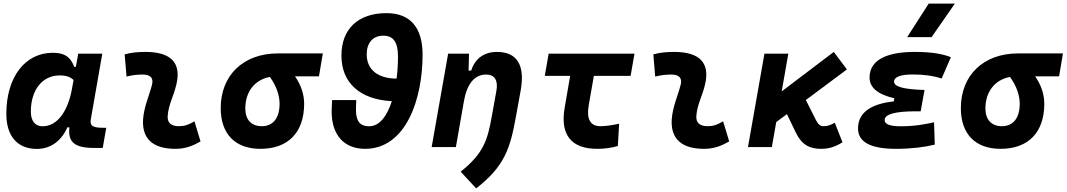

<svg xmlns="http://www.w3.org/2000/svg" viewBox="-20 -815 5911 1064"><path d="M400.4 -444.3H391.6C373.5 -490.7 347.2 -522.5 272.9 -522.5C118.2 -522.5 15.1 -387.2 15.1 -184.1C15.1 -60.5 76.7 10.3 184.1 10.3C259.3 10.3 319.8 -32.7 353.5 -109.4H364.7C355.5 -25.9 393.6 4.9 504.9 4.9H549.3L568.8 -106.9H550.3C489.3 -106.9 477.5 -120.6 483.4 -154.8L546.9 -517.6H413.6ZM310.5 -397C350.6 -397 372.1 -386.7 387.7 -371.6L379.4 -325.7C355.5 -191.9 294.4 -115.2 215.8 -115.2C174.8 -115.2 150.9 -144.5 150.9 -196.3C150.9 -316.9 214.8 -397 310.5 -397Z M1057.6 -142.6C1023.9 -123 1003.4 -115.7 971.2 -115.7C928.2 -115.7 906.7 -134.8 909.2 -172.4C913.6 -234.9 941.9 -281.2 957 -345.2C986.3 -465.3 929.2 -527.3 786.1 -527.3C747.6 -527.3 709 -524.4 670.9 -513.7L681.2 -390.6C710.9 -398.4 740.7 -401.9 770.5 -401.9C814 -401.9 832 -382.3 822.3 -345.2C808.1 -288.1 777.3 -222.7 772.9 -153.3C766.1 -46.4 827.1 9.8 952.1 9.8C1009.3 9.8 1051.3 -8.3 1091.3 -31.2Z M1423.3 9.8C1577.1 9.8 1665.5 -81.5 1665.5 -240.2C1665.5 -291 1648.9 -343.3 1614.7 -392.1H1747.6L1769 -519H1520C1329.1 -519 1203.1 -398.4 1203.1 -215.8C1203.1 -72.3 1283.2 9.8 1423.3 9.8ZM1475.6 -388.7C1512.7 -337.4 1529.3 -285.2 1529.3 -240.2C1529.3 -161.1 1493.7 -115.7 1430.7 -115.7C1372.6 -115.7 1339.4 -151.9 1339.4 -213.9C1339.4 -307.6 1392.1 -373 1475.6 -388.7Z M2003.4 9.8C2229 9.8 2321.8 -264.2 2321.8 -511.7C2321.8 -663.1 2252.9 -742.2 2121.6 -742.2C1964.8 -742.2 1872.1 -654.8 1872.1 -506.8C1872.1 -355.5 1975.6 -263.2 2151.4 -254.4C2125.5 -173.8 2084.5 -115.2 2025.4 -115.2C1975.6 -115.2 1952.6 -143.1 1952.6 -206.1C1952.6 -224.1 1953.6 -242.2 1954.1 -260.3H1820.8C1819.3 -238.3 1817.9 -217.3 1817.9 -196.3C1817.9 -66.9 1886.7 9.8 2003.4 9.8ZM2177.7 -379.4C2073.7 -379.9 2012.2 -429.2 2012.2 -513.7C2012.2 -578.6 2046.9 -617.2 2104 -617.2C2159.7 -617.2 2185.5 -582 2185.5 -502C2185.5 -462.4 2183.1 -420.4 2177.7 -379.4Z M2372.1 0H2506.3L2550.3 -250.5V-249.5C2568.8 -363.8 2618.7 -401.9 2674.3 -401.9C2719.7 -401.9 2741.7 -371.1 2731 -312.5L2704.1 -163.6C2682.1 -43 2661.1 35.2 2532.7 136.2L2618.7 229C2775.9 106.9 2807.1 7.8 2838.4 -164.6L2865.7 -315.4C2890.6 -454.1 2844.7 -527.3 2734.4 -527.3C2661.1 -527.3 2612.8 -489.7 2590.8 -423.8H2576.7L2579.1 -517.6H2463.4Z M3289.6 9.8C3330.1 9.8 3369.1 4.4 3403.8 -5.9L3411.1 -129.4C3371.1 -120.6 3335.4 -115.7 3306.6 -115.7C3251 -115.7 3229 -155.8 3242.7 -232.9L3271 -394.5H3474.6L3496.1 -517.6H3020.5L2999 -394.5H3139.6L3109.4 -219.7C3083 -68.8 3144.5 9.8 3289.6 9.8Z M3987.3 -142.6C3953.6 -123 3933.1 -115.7 3900.9 -115.7C3857.9 -115.7 3836.4 -134.8 3838.9 -172.4C3843.3 -234.9 3871.6 -281.2 3886.7 -345.2C3916 -465.3 3858.9 -527.3 3715.8 -527.3C3677.2 -527.3 3638.7 -524.4 3600.6 -513.7L3610.8 -390.6C3640.6 -398.4 3670.4 -401.9 3700.2 -401.9C3743.7 -401.9 3761.7 -382.3 3752 -345.2C3737.8 -288.1 3707 -222.7 3702.6 -153.3C3695.8 -46.4 3756.8 9.8 3881.8 9.8C3939 9.8 3981 -8.3 4021 -31.2Z M4125 0H4257.3L4281.7 -138.7L4340.8 -182.6L4391.6 -77.6C4423.3 -12.2 4468.3 9.8 4529.3 9.8C4572.8 9.8 4606.9 -0.5 4648.9 -26.4L4606 -134.8C4582 -121.1 4564.5 -115.7 4543.5 -115.7C4524.4 -115.7 4512.7 -127 4499.5 -153.8L4445.8 -260.7L4673.3 -430.2L4600.6 -527.3L4312 -308.6L4348.6 -517.6H4216.3Z M4945.8 9.8C5030.8 9.8 5103.5 0.5 5160.2 -13.7L5156.2 -137.2C5110.4 -127.9 5056.2 -115.2 4971.7 -115.2C4912.1 -115.2 4882.3 -126.5 4882.3 -149.4C4882.3 -182.1 4939.9 -198.2 5056.6 -198.2H5082L5103.5 -316.4C4985.4 -319.8 4934.6 -335 4934.6 -362.3C4934.6 -389.6 4973.1 -402.3 5037.1 -402.3C5100.1 -402.3 5152.8 -395 5198.2 -379.9L5249.5 -498C5200.2 -518.1 5133.8 -527.3 5048.3 -527.3C4916 -527.3 4798.8 -493.7 4798.8 -385.3C4798.8 -329.6 4844.7 -291.5 4936 -270.5L4933.1 -253.4C4821.8 -240.7 4734.9 -200.7 4734.9 -103C4734.9 -27.3 4805.2 9.8 4945.8 9.8ZM5007.3 -609.4H5142.6L5271.5 -794.9H5126.5Z M5524.9 9.8C5678.7 9.8 5767.1 -81.5 5767.1 -240.2C5767.1 -291 5750.5 -343.3 5716.3 -392.1H5849.1L5870.6 -519H5621.6C5430.7 -519 5304.7 -398.4 5304.7 -215.8C5304.7 -72.3 5384.8 9.8 5524.9 9.8ZM5577.1 -388.7C5614.3 -337.4 5630.9 -285.2 5630.9 -240.2C5630.9 -161.1 5595.2 -115.7 5532.2 -115.7C5474.1 -115.7 5440.9 -151.9 5440.9 -213.9C5440.9 -307.6 5493.7 -373 5577.1 -388.7Z"/></svg>

Font: Cascadia Mono PL
Style: Bold Italic
Weight: 700
Italic angle: -10°
Monospace: yes
Designer: Aaron Bell
Foundry: Saja Typeworks
Version: Version 2404.023